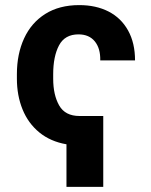

<svg xmlns="http://www.w3.org/2000/svg" viewBox="-20 -557 591 749"><path d="M382.8 171.9H239.3V5.9Q176.8 -4.9 133.3 -40.5Q89.8 -76.2 67.9 -130.4Q45.9 -184.6 45.9 -250V-267.6Q45.9 -346.2 74 -407.2Q102.1 -468.3 156.7 -502.7Q211.4 -537.1 289.1 -537.1Q354.5 -537.1 403.6 -512Q452.6 -486.8 479.7 -438Q506.8 -389.2 506.8 -321.3H371.1Q372.1 -368.2 349.9 -395.5Q327.6 -422.9 286.1 -422.9Q232.9 -422.9 210.2 -379.9Q187.5 -336.9 187.5 -267.6V-250Q187.5 -186.5 210.9 -145.5Q234.4 -104.5 290 -104.5H382.8Z"/></svg>

Font: Pretendard Std
Style: Bold
Weight: 700
Designer: Base glyphs from Inter by Rasmus Andersson; Hangeul glyphs from Noto Sans CJK(Source Han Sans) by Jang Soo-young and Kan
Foundry: Kil Hyung-jin
Version: Version 1.309